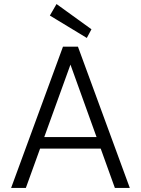

<svg xmlns="http://www.w3.org/2000/svg" viewBox="-20 -931 697 951"><path d="M35 0 292 -700H366L623 0H549L329 -611L108 0ZM149 -195 170 -252H485L506 -195ZM410 -743 227 -854 260 -911 433 -786Z"/></svg>

Font: DM Sans 10pt Light
Style: Regular
Weight: 300
Version: Version 4.004;gftools[0.9.30]